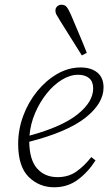

<svg xmlns="http://www.w3.org/2000/svg" viewBox="-20 -781 466 814"><path d="M311 -464Q277 -464 242 -442.5Q207 -421 177.5 -384Q148 -347 128.5 -301Q109 -255 105 -206Q242 -243 308.5 -296Q375 -349 375 -406Q375 -435 358 -449.5Q341 -464 311 -464ZM210 13Q146 13 101.5 -31Q57 -75 57 -171Q57 -232 78.5 -290Q100 -348 137.5 -394Q175 -440 222.5 -467.5Q270 -495 322 -495Q366 -495 392.5 -473.5Q419 -452 419 -410Q419 -343 343 -282.5Q267 -222 104 -180Q105 -103 137.5 -66.5Q170 -30 224 -30Q271 -30 305 -54.5Q339 -79 367 -115L385 -101Q354 -52 310.5 -19.5Q267 13 210 13ZM348 -557 327 -546Q280 -621 236 -691Q226 -708 220.5 -717Q215 -726 215 -736Q215 -747 222.5 -754Q230 -761 241 -761Q255 -761 263 -751Q271 -741 281 -718Q296 -682 314 -640Q332 -598 348 -557Z"/></svg>

Font: Source Serif 4 SmText Light
Style: Italic
Weight: 300
Italic angle: -12°
Designer: Frank Grießhammer
Foundry: Adobe
Version: Version 4.005;hotconv 1.1.0;makeotfexe 2.6.0